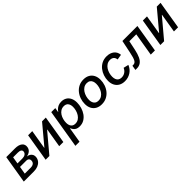

<svg xmlns="http://www.w3.org/2000/svg" viewBox="309 -1922 3499 3499"><g transform="rotate(-45 2058.5 -172.0)"><path d="M25.4 0 114.7 -541H339.4Q432.6 -541 480.2 -502Q527.8 -462.9 516.6 -396Q508.8 -349.6 475.1 -321.5Q441.4 -293.5 388.7 -283.7Q424.3 -279.8 451.7 -262.2Q479 -244.6 492.2 -215.6Q505.4 -186.5 499 -147.5Q491.7 -103 463.4 -69.8Q435.1 -36.6 389.9 -18.3Q344.7 0 285.2 0ZM140.6 -89.8H299.8Q336.9 -89.8 362.5 -107.4Q388.2 -125 394 -157.7Q399.9 -194.3 381.8 -216.1Q363.8 -237.8 324.2 -237.8H165.5ZM178.2 -315.4H304.2Q347.7 -315.4 376.2 -333.5Q404.8 -351.6 410.2 -384.8Q415 -416 392.1 -433.1Q369.1 -450.2 324.7 -450.2H200.7Z M1044.9 0H938L999 -367.7H994.1L685.1 0H588.4L677.7 -541H784.7L723.6 -172.4H728.5L1037.1 -541H1134.3Z M1150.9 204.1 1274.4 -541H1378.4L1363.8 -454.6H1367.7Q1381.3 -475.1 1403.6 -496.8Q1425.8 -518.6 1459 -533.4Q1492.2 -548.3 1538.6 -548.3Q1596.7 -548.3 1639.9 -522.5Q1683.1 -496.6 1707 -448.2Q1731 -399.9 1731 -332Q1731 -270.5 1712.9 -209.5Q1694.8 -148.4 1660.2 -98.9Q1625.5 -49.3 1575 -19.3Q1524.4 10.7 1459 10.7Q1410.2 10.7 1380.9 -5.6Q1351.6 -22 1335.7 -44.9Q1319.8 -67.9 1312.5 -87.4H1305.7L1257.3 204.1ZM1437.5 -80.6Q1483.4 -80.6 1518.1 -103Q1552.7 -125.5 1576.2 -162.4Q1599.6 -199.2 1611.3 -242.7Q1623 -286.1 1623 -328.1Q1623 -386.2 1595.7 -421.6Q1568.4 -457 1512.7 -457Q1466.8 -457 1432.4 -435.3Q1397.9 -413.6 1374.8 -377.7Q1351.6 -341.8 1339.8 -298.1Q1328.1 -254.4 1328.1 -210.9Q1328.1 -150.9 1355.7 -115.7Q1383.3 -80.6 1437.5 -80.6Z M2028.8 11.2Q1960.9 11.2 1912.1 -16.4Q1863.3 -43.9 1837.2 -94.2Q1811 -144.5 1811 -211.9Q1811 -276.9 1831.5 -337.2Q1852.1 -397.5 1890.9 -445.1Q1929.7 -492.7 1984.9 -520.5Q2040 -548.3 2108.9 -548.3Q2177.2 -548.3 2226.1 -520.8Q2274.9 -493.2 2301 -442.9Q2327.1 -392.6 2327.1 -324.7Q2327.1 -259.3 2306.6 -199Q2286.1 -138.7 2247.1 -91.1Q2208 -43.5 2152.8 -16.1Q2097.7 11.2 2028.8 11.2ZM2032.2 -79.1Q2078.6 -79.1 2114 -101.6Q2149.4 -124 2172.9 -160.6Q2196.3 -197.3 2208 -240.5Q2219.7 -283.7 2219.7 -324.7Q2219.7 -363.8 2207.5 -393.8Q2195.3 -423.8 2170.2 -440.9Q2145 -458 2105.5 -458Q2059.1 -458 2024.2 -435.5Q1989.3 -413.1 1965.6 -376.5Q1941.9 -339.8 1929.9 -296.6Q1918 -253.4 1918 -211.4Q1918 -153.8 1945.8 -116.5Q1973.6 -79.1 2032.2 -79.1Z M2625.5 11.2Q2558.1 11.2 2509.5 -16.4Q2460.9 -43.9 2434.6 -94.2Q2408.2 -144.5 2408.2 -211.9Q2408.2 -275.9 2428.5 -335.9Q2448.7 -396 2487.1 -444.1Q2525.4 -492.2 2580.6 -520.3Q2635.7 -548.3 2706.1 -548.3Q2749.5 -548.3 2786.1 -536.6Q2822.8 -524.9 2849.9 -503.2Q2877 -481.4 2892.8 -450.4Q2908.7 -419.4 2911.6 -381.3L2808.1 -364.3Q2806.6 -385.3 2799.3 -402.3Q2792 -419.4 2779.1 -431.9Q2766.1 -444.3 2747.6 -451.2Q2729 -458 2704.1 -458Q2657.7 -458 2622.6 -435.8Q2587.4 -413.6 2563.5 -377.2Q2539.6 -340.8 2527.6 -297.4Q2515.6 -253.9 2515.6 -211.4Q2515.6 -173.3 2527.3 -143.3Q2539.1 -113.3 2564.2 -96.2Q2589.4 -79.1 2628.9 -79.1Q2654.8 -79.1 2678.2 -86.4Q2701.7 -93.8 2720.7 -107.2Q2739.7 -120.6 2754.4 -139.2Q2769 -157.7 2777.8 -179.7L2877 -156.2Q2861.8 -117.7 2836.9 -86.7Q2812 -55.7 2779.3 -33.9Q2746.6 -12.2 2707.8 -0.5Q2668.9 11.2 2625.5 11.2Z M2902.8 0 2918 -92.8H2937Q2960 -92.8 2977.1 -101.8Q2994.1 -110.8 3007.6 -133.3Q3021 -155.8 3033.2 -195.8Q3045.4 -235.8 3057.6 -297.4L3107.9 -541H3494.6L3405.3 0H3297.9L3372.6 -448.2H3194.3L3156.7 -268.6Q3137.2 -175.3 3108.9 -116Q3080.6 -56.6 3039.3 -28.3Q2998 0 2939.5 0Z M4002 0H3895L3956.1 -367.7H3951.2L3642.1 0H3545.4L3634.8 -541H3741.7L3680.7 -172.4H3685.5L3994.1 -541H4091.3Z"/></g></svg>

Font: Inter 17pt Medium
Style: Italic
Weight: 500
Italic angle: -9.3988°
Version: Version 4.001;git-66647c0bb